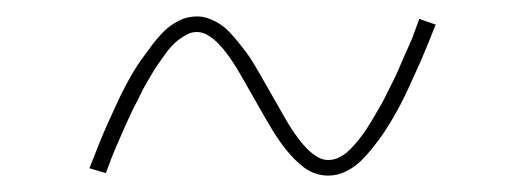

<svg xmlns="http://www.w3.org/2000/svg" viewBox="-20 -405 640 234"><path d="M380 -191Q372 -191 364.5 -193.5Q357 -196 351 -200.5Q345 -205 339.5 -210.5Q334 -216 329.5 -221.5Q325 -227 320.5 -233.5Q316 -240 312 -246.5Q308 -253 304 -260Q300 -267 296 -274Q292 -281 288 -288Q284 -295 280 -302Q276 -309 272 -316Q268 -323 264 -329Q260 -335 255.5 -341Q251 -347 245.5 -352.5Q240 -358 233.5 -362Q227 -366 220 -366Q213 -366 207 -362.5Q201 -359 197 -356Q193 -353 188.5 -348Q184 -343 179.5 -336.5Q175 -330 172.5 -326.5Q170 -323 167.5 -319Q165 -315 162.5 -310.5Q160 -306 157 -301Q154 -296 151.5 -290.5Q149 -285 146 -279.5Q143 -274 140 -267.5Q137 -261 134 -254.5Q131 -248 128 -241Q125 -234 121.5 -226Q118 -218 115 -210Q112 -202 109 -194L89 -200Q95 -215 100.5 -229Q106 -243 111.5 -255Q117 -267 122 -278Q127 -289 132 -298.5Q137 -308 142 -316.5Q147 -325 152 -332Q157 -339 164.5 -349Q172 -359 179.5 -366.5Q187 -374 197.5 -379.5Q208 -385 220 -385Q228 -385 235.5 -382Q243 -379 249 -375Q255 -371 260.5 -365Q266 -359 270.5 -353.5Q275 -348 279.5 -342Q284 -336 288 -329.5Q292 -323 296 -316Q300 -309 304 -302Q308 -295 312 -288Q316 -281 320 -274Q324 -267 328 -260Q332 -253 336 -247Q340 -241 344.5 -235Q349 -229 354.5 -223.5Q360 -218 366.5 -214Q373 -210 380 -210Q387 -210 393 -213Q399 -216 403 -219.5Q407 -223 411.5 -228Q416 -233 420.5 -239Q425 -245 427.5 -249Q430 -253 432.5 -257Q435 -261 437.5 -265.5Q440 -270 443 -275Q446 -280 448.5 -285Q451 -290 454 -296Q457 -302 460 -308Q463 -314 466 -321Q469 -328 472 -335Q475 -342 478.5 -349.5Q482 -357 485 -365.5Q488 -374 491 -382L511 -375Q505 -360 499.5 -346.5Q494 -333 488.5 -321Q483 -309 478 -298Q473 -287 468 -277.5Q463 -268 458 -259.5Q453 -251 448 -243.5Q443 -236 435.5 -226.5Q428 -217 420.5 -209.5Q413 -202 402.5 -196.5Q392 -191 380 -191Z"/></svg>

Font: Iosevka Curly Thin Extended
Style: Regular
Weight: 100
Width: 7
Monospace: yes
Designer: Belleve Invis
Foundry: Belleve Invis
Version: Version 11.1.0; ttfautohint (v1.8.3)